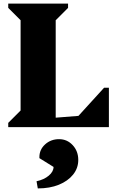

<svg xmlns="http://www.w3.org/2000/svg" viewBox="-20 -710 660 1072"><path d="M26 0V-24L95 -93V-597L26 -666V-690H360V-666L291 -597V-53L418 -63L561 -220H588V0ZM191 342 184 302Q226 293 252.5 270.5Q279 248 279 222L200 173V167Q200 125 232 96Q264 67 310 67Q355 67 386 100.5Q417 134 417 183Q417 229 388 265Q359 301 308.5 321.5Q258 342 191 342Z"/></svg>

Font: Platypi ExtraBold
Style: Regular
Weight: 800
Designer: David Sargent
Foundry: Bolt Cutter Type
Version: Version 1.200; ttfautohint (v1.8.4.7-5d5b)